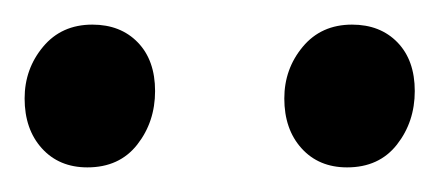

<svg xmlns="http://www.w3.org/2000/svg" viewBox="-20 -711 357 156"><path d="M51 -575Q28 -575 14 -590.5Q0 -606 0 -631Q0 -655 15 -673Q30 -691 55 -691Q78 -691 92 -676.5Q106 -662 106 -637Q106 -612 91.5 -593.5Q77 -575 51 -575ZM262 -575Q239 -575 225 -590.5Q211 -606 211 -631Q211 -655 226 -673Q241 -691 266 -691Q289 -691 303 -676.5Q317 -662 317 -637Q317 -612 302.5 -593.5Q288 -575 262 -575Z"/></svg>

Font: Faustina VF Beta
Style: Regular
Weight: 400
Designer: Alfonso Garcia
Foundry: Omnibus-Type
Version: Version 1.006